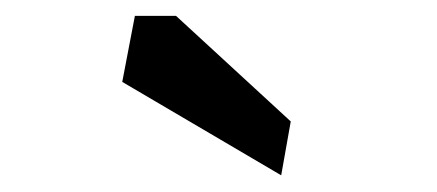

<svg xmlns="http://www.w3.org/2000/svg" viewBox="-20 -731 540 237"><path d="M130.9 -629.9 146.5 -711.4H197.3L338.9 -581.1L327.1 -514.6Z"/></svg>

Font: Vesper Libre Medium
Style: Regular
Weight: 500
Designer: Robert Keller & Kimya Gandhi
Foundry: Mota Italic
Version: Version 1.058